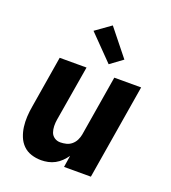

<svg xmlns="http://www.w3.org/2000/svg" viewBox="-141 -875 881 988"><g transform="rotate(20 300.0 -381.0)"><path d="M197 8Q168 8 142 -0.5Q116 -9 97.5 -27.5Q79 -46 69 -71Q59 -96 55.5 -123Q52 -150 53.5 -178.5Q55 -207 60 -235L107 -520H254L203 -216Q200 -198 200.5 -180Q201 -162 206.5 -146.5Q212 -131 226 -121.5Q240 -112 258 -112Q274 -112 290.5 -116Q307 -120 320 -131Q333 -142 340.5 -157Q348 -172 351 -188L406 -520H553L467 0H320L330 -64Q318 -47 303.5 -33Q289 -19 271.5 -9.5Q254 0 234.5 4Q215 8 197 8ZM355 -575 223 -710 307 -770 423 -625Z"/></g></svg>

Font: Iosevka Aile Heavy
Style: Italic
Weight: 900
Italic angle: -9°
Designer: Belleve Invis
Foundry: Belleve Invis
Version: Version 31.1.0; ttfautohint (v1.8.4)